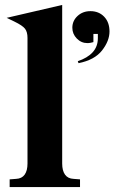

<svg xmlns="http://www.w3.org/2000/svg" viewBox="-20 -755 462 775"><path d="M91 -602Q91 -626 81 -639Q71 -652 38 -668L7 -683L231 -735V-95Q231 -66 242.5 -50Q254 -34 277 -33L303 -31V0H19V-31L45 -33Q68 -34 79.5 -50Q91 -66 91 -95ZM422 -628Q422 -590 392 -551.5Q362 -513 297 -500L294 -508Q333 -521 354 -544Q375 -567 375 -601V-618H357V-585Q353 -584 346.5 -582.5Q340 -581 333 -581Q308 -581 290 -599.5Q272 -618 272 -643Q272 -671 293 -690.5Q314 -710 345 -710Q379 -710 400.5 -687.5Q422 -665 422 -628Z"/></svg>

Font: Redaction
Style: Bold
Weight: 700
Designer: Jeremy Mickel / Forest Young
Foundry: MCKL
Version: Version 2.001; Redaction Bold